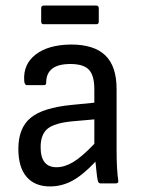

<svg xmlns="http://www.w3.org/2000/svg" viewBox="-20 -659 510 690"><path d="M160 11Q105 11 75.5 -23.5Q46 -58 46 -124Q46 -199 90 -235.5Q134 -272 238 -282L319 -290V-338Q319 -388 299.5 -408.5Q280 -429 233 -429Q146 -429 146 -362Q146 -353 138 -353H77Q68 -353 67 -369Q63 -428 108 -463Q153 -498 235 -499Q318 -499 358.5 -460Q399 -421 399 -339V-120Q399 -51 405 -10Q407 0 396 0H341Q333 0 331 -12Q329 -21 327 -40Q325 -59 323 -78Q278 -30 240 -9.5Q202 11 160 11ZM126 -130Q126 -58 183 -58Q212 -58 243 -76.5Q274 -95 319 -142V-230L240 -223Q176 -217 151 -196.5Q126 -176 126 -130ZM137 -572Q128 -572 128 -581V-629Q128 -639 137 -639H326Q335 -639 335 -629V-581Q335 -572 326 -572Z"/></svg>

Font: Sofia Sans Semi Condensed
Style: Regular
Weight: 400
Designer: Botio Nikoltchev, Ani Petrova
Foundry: lettersoup
Version: Version 4.100; ttfautohint (v1.8.4.7-5d5b)